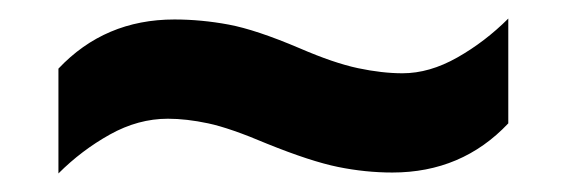

<svg xmlns="http://www.w3.org/2000/svg" viewBox="-20 -456 612 207"><path d="M268 -301Q228 -318 204.5 -323Q181 -328 161 -328Q129 -328 98.5 -311Q68 -294 43 -269V-382Q93 -435 168 -435Q197 -435 226.5 -429.5Q256 -424 303 -404Q340 -388 366 -382.5Q392 -377 414 -377Q443 -377 473 -394Q503 -411 528 -436V-323Q478 -270 403 -270Q374 -270 344.5 -276Q315 -282 268 -301Z"/></svg>

Font: Noto Sans Tamil
Style: Bold
Weight: 700
Designer: Jelle Bosma - Monotype Design Team
Foundry: Monotype Imaging Inc.
Version: Version 2.004; ttfautohint (v1.8.4.7-5d5b)